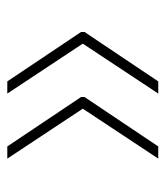

<svg xmlns="http://www.w3.org/2000/svg" viewBox="17 -558 464 539"><g transform="rotate(-90 249.5 -288.0)"><path d="M214.4 -288.1 74.2 -500H108.4L247.1 -293V-283.2L108.4 -76.2H74.2ZM397 -288.1 256.8 -500H291L429.7 -293V-283.2L291 -76.2H256.8Z"/></g></svg>

Font: Pretendard JP Thin
Style: Regular
Weight: 100
Designer: Base glyphs from Inter by Rasmus Andersson; Hangeul glyphs from Noto Sans CJK(Source Han Sans) by Jang Soo-young and Kan
Foundry: Kil Hyung-jin
Version: Version 1.309